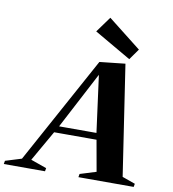

<svg xmlns="http://www.w3.org/2000/svg" viewBox="-172 -1060 1032 1148"><g transform="rotate(10 343.5 -486.0)"><path d="M-71.2 0 -67.8 -20 38.8 -53 25.8 -42 385.6 -700 541 -717 643.2 -39.6 633.6 -50.6 720.8 -19.6 717.4 0H381.8L385.2 -20L491.8 -53L484.8 -42L448.2 -247.2L458.4 -239.2H183L196.8 -247.2L79.6 -42L77.8 -56.6L182.4 -19.6L179 0ZM211 -271.2 206.6 -279.2H450.8L443.2 -271.2L393.2 -646H407.6ZM558.6 -747.6 335.4 -876.8 404.4 -971.8 605.6 -813.8Z"/></g></svg>

Font: Wittgenstein
Style: Italic
Weight: 400
Italic angle: -11°
Designer: Jörg Drees
Foundry: Jörg Drees
Version: Version 1.500